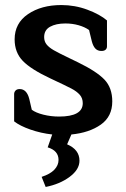

<svg xmlns="http://www.w3.org/2000/svg" viewBox="-20 -521 501 761"><path d="M145 180Q179 169 195.5 151.5Q212 134 212 113Q212 76 169 63L187 12Q142 7 100.5 -7.5Q59 -22 36 -40V-148Q36 -156 41.5 -162Q47 -168 58 -168Q86 -168 96 -129L106 -86Q122 -74 152 -66.5Q182 -59 214 -59Q308 -59 308 -112Q308 -132 296 -145.5Q284 -159 263 -170Q242 -181 180 -210Q103 -246 70.5 -279.5Q38 -313 38 -365Q38 -429 91 -465Q144 -501 223 -501Q277 -501 326.5 -482.5Q376 -464 404 -440V-337Q404 -329 398.5 -324Q393 -319 382 -319Q367 -319 358 -328.5Q349 -338 344 -357L333 -402Q316 -414 291.5 -421Q267 -428 239 -428Q202 -428 178.5 -415Q155 -402 155 -374Q155 -357 164.5 -345Q174 -333 193 -322Q212 -311 256 -290L289 -274Q363 -238 394 -205.5Q425 -173 425 -119Q425 -59 379.5 -27Q334 5 263 12L246 51Q295 72 295 116Q295 151 256 180Q217 209 161 220Z"/></svg>

Font: Maitree SemiBold
Style: Regular
Weight: 600
Designer: CadsonDemak Team
Foundry: CadsonDemak
Version: Version 1.001